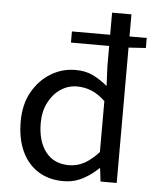

<svg xmlns="http://www.w3.org/2000/svg" viewBox="-56 -843 731 903"><g transform="rotate(5 310.0 -391.5)"><path d="M276.6 13.4Q208.7 13.4 158.3 -17.9Q107.9 -49.1 80.3 -108.2Q52.8 -167.2 52.8 -249.5Q52.8 -329.9 85.8 -388.6Q118.9 -447.4 172.6 -480Q226.3 -512.6 288.4 -512.6Q336 -512.6 370.6 -496Q405.3 -479.4 440.6 -450.3L436.4 -542.9V-796H527.8V0H451.4L444.1 -61.8H440.7Q409.9 -30.8 368.2 -8.7Q326.5 13.4 276.6 13.4ZM296.8 -63.7Q335 -63.7 368.9 -82.2Q402.8 -100.8 436.4 -137.9V-378.7Q402.4 -410.5 370 -423.2Q337.5 -435.9 303.5 -435.9Q260.6 -435.9 225.1 -412Q189.6 -388.2 168.4 -346.2Q147.3 -304.3 147.3 -250.2Q147.3 -164.3 186.2 -114Q225.2 -63.7 296.8 -63.7ZM255.9 -638.9V-691.6H609.1V-644.3L523.9 -638.9Z"/></g></svg>

Font: Noto Sans JP
Style: Regular
Weight: 100
Designer: Ryoko NISHIZUKA 西塚涼子 (kana, bopomofo & ideographs); Paul D. Hunt (Latin, Greek & Cyrillic); Sandoll Communications 산돌커뮤니
Foundry: Adobe
Version: Version 2.004;hotconv 1.0.118;makeotfexe 2.5.65603